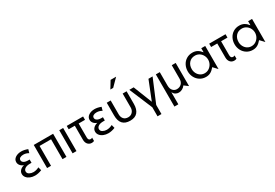

<svg xmlns="http://www.w3.org/2000/svg" viewBox="66 -2043 4974 3468"><g transform="rotate(-30 2553.0 -309.0)"><path d="M237 -59Q297 -59 355 -90L373 -20Q299 10 232 10Q178 10 133 -8.5Q88 -27 61.5 -60Q35 -93 35 -134Q35 -177 65.5 -209Q96 -241 150 -254Q103 -271 79 -302Q55 -333 55 -370Q55 -426 105 -460Q155 -494 229 -494Q291 -494 362 -466L341 -393Q292 -425 231 -425Q190 -425 164 -409Q138 -393 138 -364Q138 -331 169.5 -311Q201 -291 257 -291H289V-223H258Q189 -223 153.5 -199Q118 -175 118 -140Q118 -100 155.5 -79.5Q193 -59 237 -59Z M485 -482V0H567V-414H807V0H889V-482Z M1098 -482H1017V0H1098Z M1514 -482V-412H1381V-123Q1381 -59 1429 -59Q1451 -59 1464 -69V0Q1440 11 1415 11Q1364 11 1332.5 -24.5Q1301 -60 1301 -120V-412H1173V-482Z M1766 -59Q1826 -59 1884 -90L1902 -20Q1828 10 1761 10Q1707 10 1662 -8.5Q1617 -27 1590.5 -60Q1564 -93 1564 -134Q1564 -177 1594.5 -209Q1625 -241 1679 -254Q1632 -271 1608 -302Q1584 -333 1584 -370Q1584 -426 1634 -460Q1684 -494 1758 -494Q1820 -494 1891 -466L1870 -393Q1821 -425 1760 -425Q1719 -425 1693 -409Q1667 -393 1667 -364Q1667 -331 1698.5 -311Q1730 -291 1786 -291H1818V-223H1787Q1718 -223 1682.5 -199Q1647 -175 1647 -140Q1647 -100 1684.5 -79.5Q1722 -59 1766 -59Z M2340 -483V-193Q2340 -137 2305.5 -99Q2271 -61 2215 -61Q2154 -61 2122 -98Q2090 -135 2090 -195V-483H2008V-218Q2008 11 2217 11Q2321 11 2371.5 -49Q2422 -109 2422 -220V-483ZM2184 -657H2243L2390 -806H2275Z M2762 -2 2963 -481H2877L2722 -91L2568 -481H2478L2680 0V188H2762Z M3032 188V-483H3114V-204Q3114 -133 3148.5 -97Q3183 -61 3230 -61Q3288 -61 3326 -98Q3364 -135 3364 -204V-483H3446V0L3363 -62Q3341 -30 3305.5 -10Q3270 10 3230 10Q3193 10 3162.5 -8.5Q3132 -27 3114 -64V188Z M3811 -424Q3860 -424 3899.5 -399Q3939 -374 3961.5 -332Q3984 -290 3984 -242Q3984 -194 3961 -152Q3938 -110 3898.5 -84.5Q3859 -59 3810 -59Q3761 -59 3722.5 -84Q3684 -109 3662.5 -151Q3641 -193 3641 -241Q3641 -321 3687.5 -372.5Q3734 -424 3811 -424ZM4061 -482H3979V-397Q3942 -445 3898.5 -469.5Q3855 -494 3797 -494Q3727 -494 3672.5 -460.5Q3618 -427 3588 -369Q3558 -311 3558 -241Q3558 -172 3588.5 -114.5Q3619 -57 3673.5 -23Q3728 11 3797 11Q3854 11 3896.5 -13.5Q3939 -38 3979 -87L4061 0Z M4485 -482V-412H4352V-123Q4352 -59 4400 -59Q4422 -59 4435 -69V0Q4411 11 4386 11Q4335 11 4303.5 -24.5Q4272 -60 4272 -120V-412H4144V-482Z M4788 -424Q4837 -424 4876.5 -399Q4916 -374 4938.5 -332Q4961 -290 4961 -242Q4961 -194 4938 -152Q4915 -110 4875.5 -84.5Q4836 -59 4787 -59Q4738 -59 4699.5 -84Q4661 -109 4639.5 -151Q4618 -193 4618 -241Q4618 -321 4664.5 -372.5Q4711 -424 4788 -424ZM5038 -482H4956V-397Q4919 -445 4875.5 -469.5Q4832 -494 4774 -494Q4704 -494 4649.5 -460.5Q4595 -427 4565 -369Q4535 -311 4535 -241Q4535 -172 4565.5 -114.5Q4596 -57 4650.5 -23Q4705 11 4774 11Q4831 11 4873.5 -13.5Q4916 -38 4956 -87L5038 0Z"/></g></svg>

Font: Geom Light
Style: Regular
Weight: 300
Version: Version 1.102